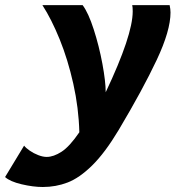

<svg xmlns="http://www.w3.org/2000/svg" viewBox="-114 -517 698 764"><path d="M564.5 -467.3Q564.5 -395 509.5 -278.3Q454.6 -161.6 358.4 0Q303.7 91.3 252.7 141.4Q201.7 191.4 155 209.2Q108.4 227.1 56.2 227.1Q18.1 227.1 -27.8 216.3Q-73.7 205.6 -93.8 187.5L-18.1 62.5Q-11.2 71.8 4.4 82.5Q20 93.3 38.3 100.3Q56.6 107.4 71.8 107.4Q99.1 107.4 131.1 86.7Q163.1 65.9 201.7 9.3Q199.2 -87.4 177.7 -183.6Q156.2 -279.8 123.5 -360.4Q90.8 -440.9 54.7 -496.6H214.8Q237.8 -465.8 259 -399.9Q280.3 -334 293.5 -262.9Q306.6 -191.9 306.6 -149.9Q414.1 -377 414.1 -471.7Q414.1 -488.8 412.1 -496.6H561Q564.5 -480.5 564.5 -467.3Z"/></svg>

Font: Lesson One Extra
Style: Italic
Weight: 800
Italic angle: -14°
Designer: But Ko, Victor Gaultney, Annie Olsen, Julie Remington, Don Collingsworth, Eric Hays, Becca Hirsbrunner
Version: Version 1.100